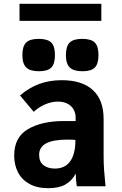

<svg xmlns="http://www.w3.org/2000/svg" viewBox="-20 -978 640 1008"><path d="M54.5 -161.5Q54.5 -258 127.2 -300.2Q200 -342.5 314.5 -342.5H377V-362Q377 -383 367 -402Q357 -421 336 -432.8Q315 -444.5 284 -444.5Q251.5 -444.5 218.5 -430.8Q185.5 -417 157 -391L85 -477Q133.5 -518 186.5 -537.5Q239.5 -557 304.5 -557Q411 -557 467.5 -505.2Q524 -453.5 524 -353V-159.5Q524 -121.5 526.5 -85Q529 -48.5 534 0H383Q378 -32.5 377.5 -67Q357.5 -28.5 323 -9.2Q288.5 10 233.5 10Q174 10 133.8 -12.8Q93.5 -35.5 74 -74.2Q54.5 -113 54.5 -161.5ZM376 -243.5Q357.5 -245 334 -245Q259.5 -245 222.5 -225.5Q185.5 -206 185.5 -165Q185.5 -128 209 -110.5Q232.5 -93 268 -93Q321 -93 348.5 -131.2Q376 -169.5 376 -243.5ZM97.5 -689Q97.5 -735 117.2 -754.5Q137 -774 183 -774Q229.5 -774 249 -754.8Q268.5 -735.5 268.5 -689Q268.5 -643 249.5 -623.5Q230.5 -604 184.5 -604Q138 -604 117.8 -623.8Q97.5 -643.5 97.5 -689ZM326 -689Q326 -735 345.8 -754.5Q365.5 -774 411.5 -774Q458 -774 477.5 -754.8Q497 -735.5 497 -689Q497 -643 478 -623.5Q459 -604 413 -604Q366.5 -604 346.2 -623.8Q326 -643.5 326 -689ZM82.5 -958H512V-868.5H82.5Z"/></svg>

Font: JuliaMono ExtraBold
Style: Regular
Weight: 800
Monospace: yes
Designer: cormullion
Foundry: corm
Version: Version 0.055; ttfautohint (v1.8.4)